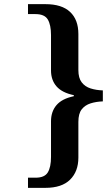

<svg xmlns="http://www.w3.org/2000/svg" viewBox="-20 -780 541 926"><path d="M115 126V77H152Q195 77 210.5 51.5Q226 26 226 -23V-195Q226 -242 252.5 -273Q279 -304 336 -316V-321Q279 -333 252.5 -363.5Q226 -394 226 -440V-611Q226 -660 210.5 -686Q195 -712 151 -712H115V-760H199Q278 -760 318 -722.5Q358 -685 358 -616V-442Q358 -404 374 -383Q390 -362 417 -353.5Q444 -345 476 -344V-291Q444 -290 417 -281.5Q390 -273 374 -252.5Q358 -232 358 -192V-20Q358 47 318 86.5Q278 126 199 126Z"/></svg>

Font: Noto Serif Gujarati SemiBold
Style: Regular
Weight: 600
Version: Version 2.102